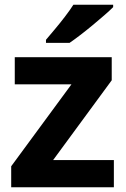

<svg xmlns="http://www.w3.org/2000/svg" viewBox="-20 -786 528 806"><path d="M458 0H27V-88L280 -432H42V-546H449V-449L203 -114H458ZM455 -756Q441 -742 418 -722Q395 -702 368.5 -680Q342 -658 316.5 -638.5Q291 -619 272 -606H173V-619Q189 -638 210.5 -663.5Q232 -689 253 -716.5Q274 -744 288 -766H455Z"/></svg>

Font: Noto Sans Gujarati
Style: Regular
Weight: 400
Designer: Jelle Bosma - Monotype Design Team, Universal Thirst
Foundry: Monotype Imaging Inc.
Version: Version 2.102